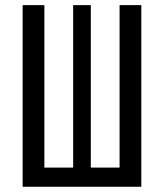

<svg xmlns="http://www.w3.org/2000/svg" viewBox="-20 -713 626 733"><path d="M66.4 0H519.5V-693.4H436.5V-73.2H326.7V-693.4H259.3V-73.2H149.4V-693.4H66.4Z"/></svg>

Font: Cascadia Mono PL SemiLight
Style: Regular
Weight: 350
Monospace: yes
Designer: Aaron Bell
Foundry: Saja Typeworks
Version: Version 2404.023